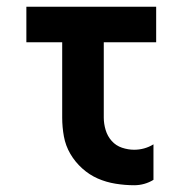

<svg xmlns="http://www.w3.org/2000/svg" viewBox="-20 -540 540 568"><path d="M377 8Q350 8 322 3.5Q294 -1 269 -12Q244 -23 223 -42Q202 -61 188 -85Q174 -109 169 -136.5Q164 -164 164 -192V-415H58V-520H442V-415H287V-192Q287 -174 292.5 -155.5Q298 -137 310.5 -123Q323 -109 341 -103Q359 -97 377 -97Q392 -97 406.5 -101Q421 -105 434 -113V-8Q421 0 406.5 4Q392 8 377 8Z"/></svg>

Font: Iosevka Extrabold
Style: Regular
Weight: 800
Monospace: yes
Designer: Belleve Invis
Foundry: Belleve Invis
Version: Version 32.5.0; ttfautohint (v1.8.4)